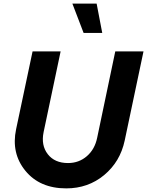

<svg xmlns="http://www.w3.org/2000/svg" viewBox="-20 -1029 813 1061"><path d="M545 -847H442L380 -1009H514ZM346 12Q200 12 120.5 -85Q41 -182 69 -315L160 -745H315L221 -299Q206 -226 244 -177Q282 -128 356 -128Q416 -128 460 -166Q504 -204 517 -268L617 -745H773L669 -252Q644 -135 555.5 -61.5Q467 12 346 12Z"/></svg>

Font: Plus Jakarta Display
Style: Bold Italic
Weight: 700
Italic angle: -12°
Designer: Gumpita Rahayu
Foundry: Tokotype Studio
Version: Version 1.000;hotconv 1.0.109;makeotfexe 2.5.65596